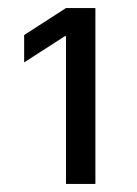

<svg xmlns="http://www.w3.org/2000/svg" viewBox="-20 -820 340 477"><path d="M144 -363H217V-800H144L40 -733V-665L141 -730H144Z"/></svg>

Font: Wafeq Medium
Style: Regular
Weight: 500
Designer: Rasmus Andersson & Azza Alameddine
Foundry: Google & TypeTogether
Version: Version 3.000;January 28, 2025;FontCreator 15.0.0.3014 64-bi